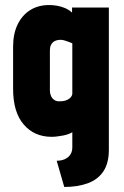

<svg xmlns="http://www.w3.org/2000/svg" viewBox="-20 -531 492 762"><path d="M412 64V-501H266V-481Q254 -492 239 -498.5Q224 -505 208 -508Q192 -511 175 -511Q132 -511 100 -491Q68 -471 50 -434Q32 -397 32 -346V-178Q32 -86 74 -37Q116 12 185 12Q196 12 207 10.5Q218 9 229.5 7Q241 5 250.5 1.5Q260 -2 267 -6V53Q267 68 261.5 78.5Q256 89 246.5 95.5Q237 102 226.5 104.5Q216 107 205 107L235 211Q288 211 328 196.5Q368 182 390 149.5Q412 117 412 64ZM267 -359V-159Q267 -155 264 -149.5Q261 -144 255 -139.5Q249 -135 240 -132Q231 -129 218 -129Q205 -128 196 -134Q187 -140 182.5 -150Q178 -160 178 -171V-330Q178 -343 181.5 -351Q185 -359 191 -364Q197 -369 205 -371Q213 -373 221 -373Q228 -373 236 -370.5Q244 -368 251 -365.5Q258 -363 262.5 -361Q267 -359 267 -359Z"/></svg>

Font: Advent Pro ExtraBold
Style: Regular
Weight: 800
Designer: VivaRado, Andreas Kalpakidis
Foundry: VivaRado, Andreas Kalpakidis
Version: Version 3.000